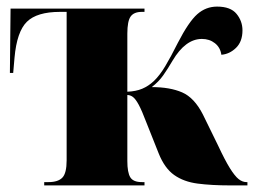

<svg xmlns="http://www.w3.org/2000/svg" viewBox="-20 -562 770 582"><path d="M114 0V-10H127Q156 -10 169 -23.5Q182 -37 182 -76V-526H162Q92 -526 61.5 -496Q31 -466 24 -387L20 -341H10L12 -536H418V-526H410Q386 -526 376 -512Q366 -498 366 -460V-284Q392 -285 411 -293Q430 -301 446 -316Q464 -333 481 -361.5Q498 -390 519 -432Q552 -496 578 -519Q604 -542 638 -542Q679 -542 697 -520Q715 -498 715 -470Q715 -436 695.5 -417Q676 -398 651 -396Q648 -418 631.5 -431Q615 -444 592 -444Q542 -444 503 -378Q489 -354 475 -334Q461 -314 440 -298Q495 -298 532 -282Q569 -266 595 -215L641 -121Q662 -76 677 -52Q692 -28 703.5 -19Q715 -10 727 -10H730V0H677Q621 0 579 -5.5Q537 -11 508 -31.5Q479 -52 461 -97L424 -190Q410 -227 400.5 -244.5Q391 -262 383 -268Q375 -274 366 -274V-74Q366 -39 375 -24.5Q384 -10 410 -10H418V0Z"/></svg>

Font: Noto Serif Display SemiCondensed Black
Style: Regular
Weight: 900
Width: 4
Designer: Monotype Design Team
Foundry: Monotype Imaging Inc.
Version: Version 2.009